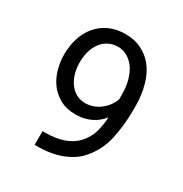

<svg xmlns="http://www.w3.org/2000/svg" viewBox="-167 -850 935 979"><g transform="rotate(30 300.0 -360.5)"><path d="M182.1 -80.1H172.9V0.5H182.1Q270 0.5 331.3 -23.7Q392.6 -47.9 427.2 -86.9Q484.9 -151.4 502.4 -234.6Q520 -317.9 520 -400.4V-433.1Q520 -491.2 503.9 -549.6Q487.8 -607.9 455.6 -647Q428.2 -680.2 387.9 -700.4Q347.7 -720.7 293 -720.7Q238.3 -720.7 197 -700.9Q155.8 -681.2 128.4 -647.9Q100.6 -614.3 86.7 -569.6Q72.8 -524.9 72.8 -474.6Q72.8 -431.6 84.5 -389.2Q96.2 -346.7 121.1 -313Q146 -279.3 184.3 -258.5Q222.7 -237.8 275.4 -237.8Q302.7 -237.8 325.9 -243.4Q349.1 -249 368.2 -258.8Q387.2 -268.6 402.3 -281.5Q417.5 -294.4 429.2 -309.1V-308.1Q426.8 -263.2 415 -221.2Q403.3 -179.2 369.6 -142.6Q341.8 -112.8 296.1 -96.4Q250.5 -80.1 182.1 -80.1ZM290 -312.5Q257.3 -312.5 233.2 -326.9Q209 -341.3 193.4 -364.7Q177.2 -388.2 169.4 -418.2Q161.6 -448.2 161.6 -479.5Q161.6 -514.6 170.4 -545.2Q179.2 -575.7 196.3 -598.1Q212.9 -620.1 237.3 -632.8Q261.7 -645.5 293.5 -645.5Q321.3 -645.5 345.9 -631.8Q370.6 -618.2 389.6 -592.8Q408.2 -566.9 419.2 -529.8Q430.2 -492.7 430.2 -445.3V-416Q421.9 -393.1 407.5 -374.3Q393.1 -355.5 375 -341.8Q356.4 -327.6 334.7 -320.1Q313 -312.5 290 -312.5Z"/></g></svg>

Font: RobotoMono Nerd Font
Style: Regular
Weight: 400
Monospace: yes
Designer: Google
Version: Version 3.000;Nerd Fonts 3.2.1